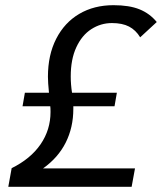

<svg xmlns="http://www.w3.org/2000/svg" viewBox="-20 -720 625 741"><path d="M585 -635 521 -576Q504 -604 478 -617.5Q452 -631 412 -631Q369 -631 332.5 -607.5Q296 -584 274.5 -537.5Q253 -491 253 -425Q253 -394 258 -362H431L422 -310H263V-300Q263 -228 233.5 -169.5Q204 -111 146 -70H501L488 1H12L25 -71Q98 -107 136.5 -163Q175 -219 175 -288Q175 -303 174 -310H67L76 -362H169Q165 -402 165 -424Q165 -508 197 -570.5Q229 -633 286 -666.5Q343 -700 418 -700Q479 -700 518.5 -684Q558 -668 585 -635Z"/></svg>

Font: KoHo Medium
Style: Italic
Weight: 500
Italic angle: -10°
Designer: Cadson Demak & Katatrad Team
Foundry: Cadson Demak Co.,Ltd.
Version: Version 1.000